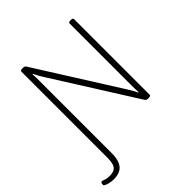

<svg xmlns="http://www.w3.org/2000/svg" viewBox="-264 -858 1226 1226"><g transform="rotate(-45 349.0 -245.0)"><path d="M54 212Q38 212 20.5 208.5Q3 205 -9 199.5Q-21 194 -21 188Q-21 185 -20.5 181.5Q-20 178 -19 174.5Q-18 171 -16 168.5Q-14 166 -12 166Q-4 166 10.5 172Q25 178 53 178Q90 178 106 158Q122 138 122 85V-690Q122 -696 126 -699Q130 -702 138 -702H146Q152 -702 156 -701Q160 -700 163 -697.5Q166 -695 169 -690L522 -130Q529 -119 537.5 -104.5Q546 -90 555 -70L559 -71Q558 -88 557.5 -102.5Q557 -117 557 -138V-690Q557 -696 561 -699Q565 -702 573 -702H581Q589 -702 593 -699Q597 -696 597 -690V-10Q597 -4 593 -1Q589 2 581 2H573Q567 2 563 1Q559 0 556 -2.5Q553 -5 550 -10L197 -570Q190 -581 181.5 -596Q173 -611 164 -630L160 -629Q162 -612 162 -597.5Q162 -583 162 -561V85Q162 129 150 157.5Q138 186 114 199Q90 212 54 212Z"/></g></svg>

Font: Asap Thin
Style: Regular
Weight: 250
Designer: Pablo Cosgaya
Foundry: Omnibus-Type
Version: Version 3.001